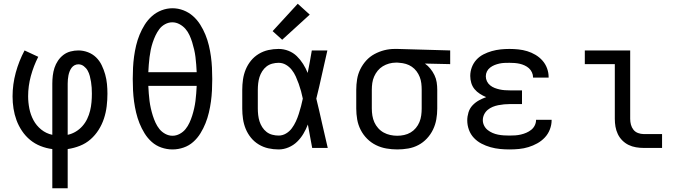

<svg xmlns="http://www.w3.org/2000/svg" viewBox="-20 -789 3640 1024"><path d="M259 215V6Q227 2 196.5 -10Q166 -22 141 -42.5Q116 -63 97.5 -90.5Q79 -118 68 -148Q57 -178 52 -210Q47 -242 47 -275Q47 -339 64 -401.5Q81 -464 111 -520L184 -486Q159 -437 144.5 -383.5Q130 -330 130 -276Q130 -243 136.5 -210Q143 -177 158.5 -148Q174 -119 200 -98Q226 -77 259 -70V-343Q259 -364 261.5 -385.5Q264 -407 270.5 -427Q277 -447 289 -465Q301 -483 318 -496Q335 -509 356 -514.5Q377 -520 398 -520Q424 -520 449 -510.5Q474 -501 492.5 -483Q511 -465 522.5 -441Q534 -417 541 -392Q548 -367 550.5 -341Q553 -315 553 -289Q553 -256 549 -222.5Q545 -189 534.5 -157Q524 -125 506 -96.5Q488 -68 463 -46Q438 -24 406.5 -11.5Q375 1 341 6V215ZM341 -70Q364 -75 384 -87Q404 -99 419.5 -116.5Q435 -134 445 -155Q455 -176 460.5 -198.5Q466 -221 468 -244Q470 -267 470 -290Q470 -306 469 -321.5Q468 -337 465.5 -352.5Q463 -368 459 -383.5Q455 -399 447.5 -412.5Q440 -426 427 -436Q414 -446 398 -446Q387 -446 377.5 -441Q368 -436 361.5 -427Q355 -418 351 -407.5Q347 -397 345 -386.5Q343 -376 342 -365Q341 -354 341 -343Z M900 8Q870 8 841 -2Q812 -12 789.5 -32Q767 -52 751 -78Q735 -104 724 -131.5Q713 -159 706 -188.5Q699 -218 695 -247.5Q691 -277 689.5 -307Q688 -337 688 -368Q688 -398 689.5 -428Q691 -458 695 -487.5Q699 -517 706 -546.5Q713 -576 724.5 -604Q736 -632 752 -657.5Q768 -683 790.5 -703Q813 -723 841.5 -734Q870 -745 900 -745Q930 -745 958.5 -734Q987 -723 1009.5 -703Q1032 -683 1048 -657.5Q1064 -632 1075.5 -604Q1087 -576 1094 -546.5Q1101 -517 1105 -487.5Q1109 -458 1110.5 -428Q1112 -398 1112 -367Q1112 -337 1110.5 -307Q1109 -277 1105 -247.5Q1101 -218 1094 -188.5Q1087 -159 1076 -131.5Q1065 -104 1049 -78Q1033 -52 1010.5 -32Q988 -12 959 -2Q930 8 900 8ZM771 -404H1029Q1028 -424 1026.5 -444.5Q1025 -465 1022.5 -485Q1020 -505 1015.5 -524.5Q1011 -544 1005 -563.5Q999 -583 990.5 -601.5Q982 -620 969 -635Q956 -650 937.5 -660Q919 -670 899 -670Q879 -670 860.5 -660Q842 -650 830 -634Q818 -618 809.5 -600Q801 -582 794.5 -562.5Q788 -543 784 -523.5Q780 -504 777.5 -484Q775 -464 773.5 -444Q772 -424 771 -404ZM900 -65Q920 -65 938.5 -75Q957 -85 969.5 -100.5Q982 -116 990.5 -134.5Q999 -153 1005 -172Q1011 -191 1015.5 -211Q1020 -231 1022.5 -250.5Q1025 -270 1026.5 -290.5Q1028 -311 1029 -331H771Q772 -311 773.5 -290.5Q775 -270 777.5 -250.5Q780 -231 784.5 -211Q789 -191 795 -172Q801 -153 809.5 -134.5Q818 -116 830.5 -100.5Q843 -85 861.5 -75Q880 -65 900 -65Z M1466 8Q1438 8 1411 2Q1384 -4 1360 -18.5Q1336 -33 1318.5 -54.5Q1301 -76 1290.5 -101.5Q1280 -127 1276 -154.5Q1272 -182 1272 -210V-310Q1272 -338 1276 -365.5Q1280 -393 1290.5 -418.5Q1301 -444 1318.5 -465.5Q1336 -487 1360 -501.5Q1384 -516 1411 -522Q1438 -528 1466 -528Q1493 -528 1518.5 -518Q1544 -508 1563 -489.5Q1582 -471 1596.5 -448Q1611 -425 1621 -400Q1627 -430 1632.5 -460Q1638 -490 1643 -520H1726Q1711 -456 1697 -391.5Q1683 -327 1667 -263Q1683 -198 1697.5 -132Q1712 -66 1728 0H1645Q1639 -31 1633.5 -62Q1628 -93 1622 -125Q1612 -99 1598 -75.5Q1584 -52 1564.5 -33Q1545 -14 1519 -3Q1493 8 1466 8ZM1466 -66Q1487 -66 1505.5 -77Q1524 -88 1536.5 -105Q1549 -122 1558 -141.5Q1567 -161 1573.5 -181.5Q1580 -202 1585.5 -222.5Q1591 -243 1595 -263Q1591 -283 1585.5 -303Q1580 -323 1573 -342.5Q1566 -362 1557.5 -381Q1549 -400 1536 -416.5Q1523 -433 1505 -443.5Q1487 -454 1466 -454Q1449 -454 1432 -449.5Q1415 -445 1401.5 -434.5Q1388 -424 1378.5 -409Q1369 -394 1364 -378Q1359 -362 1357 -344.5Q1355 -327 1355 -310V-210Q1355 -193 1357 -175.5Q1359 -158 1364 -142Q1369 -126 1378.5 -111Q1388 -96 1401.5 -85.5Q1415 -75 1432 -70.5Q1449 -66 1466 -66ZM1485 -577 1434 -623 1568 -769 1632 -711Z M2099 8Q2070 8 2041 3Q2012 -2 1985.5 -15Q1959 -28 1938 -49Q1917 -70 1903.5 -96.5Q1890 -123 1885 -152Q1880 -181 1880 -210V-310Q1880 -338 1884.5 -366Q1889 -394 1901.5 -419.5Q1914 -445 1933 -466Q1952 -487 1977 -500.5Q2002 -514 2029 -521Q2056 -528 2085 -528Q2088 -528 2092 -528Q2096 -528 2100 -528L2381 -520V-447L2246 -450Q2262 -439 2275 -423Q2288 -407 2297 -388.5Q2306 -370 2309 -350Q2312 -330 2312 -310V-210Q2312 -181 2307 -152.5Q2302 -124 2289.5 -98Q2277 -72 2257 -50.5Q2237 -29 2211.5 -15.5Q2186 -2 2157 3Q2128 8 2099 8ZM2099 -65Q2117 -65 2135.5 -69Q2154 -73 2170 -82.5Q2186 -92 2198 -106.5Q2210 -121 2217 -138Q2224 -155 2226.5 -173.5Q2229 -192 2229 -210V-310Q2229 -327 2227 -344.5Q2225 -362 2218.5 -378.5Q2212 -395 2201.5 -409Q2191 -423 2176.5 -433Q2162 -443 2145 -448Q2128 -453 2111 -454L2100 -455Q2098 -455 2095.5 -455Q2093 -455 2091 -455Q2073 -455 2055 -450Q2037 -445 2021.5 -435.5Q2006 -426 1994.5 -412Q1983 -398 1975.5 -381Q1968 -364 1965.5 -346Q1963 -328 1963 -310V-210Q1963 -191 1966 -172.5Q1969 -154 1976.5 -137Q1984 -120 1997 -105.5Q2010 -91 2026.5 -82Q2043 -73 2061.5 -69Q2080 -65 2099 -65Z M2697 8Q2672 8 2646.5 5.5Q2621 3 2596 -4Q2571 -11 2548 -23Q2525 -35 2507.5 -53.5Q2490 -72 2481 -96.5Q2472 -121 2472 -147Q2472 -168 2478.5 -189.5Q2485 -211 2500 -227Q2515 -243 2534 -253.5Q2553 -264 2573 -271Q2556 -278 2539.5 -288.5Q2523 -299 2511 -313.5Q2499 -328 2493.5 -346.5Q2488 -365 2488 -384Q2488 -408 2496.5 -430.5Q2505 -453 2521 -470.5Q2537 -488 2558.5 -499Q2580 -510 2603 -516.5Q2626 -523 2649.5 -525.5Q2673 -528 2697 -528Q2721 -528 2745 -525.5Q2769 -523 2792 -516Q2815 -509 2836 -496.5Q2857 -484 2873 -466Q2889 -448 2897.5 -425Q2906 -402 2906 -378Q2906 -377 2906 -376.5Q2906 -376 2906 -375H2823Q2823 -375 2823 -375.5Q2823 -376 2823 -376Q2823 -390 2817 -403Q2811 -416 2801 -425Q2791 -434 2778 -440Q2765 -446 2751.5 -449Q2738 -452 2724.5 -453Q2711 -454 2697 -454Q2684 -454 2670.5 -453.5Q2657 -453 2643.5 -450Q2630 -447 2617.5 -442Q2605 -437 2594 -428.5Q2583 -420 2577 -408Q2571 -396 2571 -382Q2571 -368 2577 -355.5Q2583 -343 2594 -334Q2605 -325 2618 -320Q2631 -315 2644.5 -312Q2658 -309 2672 -308Q2686 -307 2700 -307H2764V-234H2700Q2684 -234 2668.5 -232.5Q2653 -231 2637.5 -228Q2622 -225 2607.5 -219Q2593 -213 2581 -203Q2569 -193 2562 -178.5Q2555 -164 2555 -148Q2555 -148 2555 -148Q2555 -148 2555 -148Q2555 -133 2562 -119Q2569 -105 2581 -95.5Q2593 -86 2607 -80Q2621 -74 2636 -71Q2651 -68 2666.5 -67Q2682 -66 2697 -66Q2713 -66 2728 -67Q2743 -68 2758 -71.5Q2773 -75 2787 -81Q2801 -87 2813 -96.5Q2825 -106 2832 -120Q2839 -134 2839 -150Q2839 -150 2839 -150Q2839 -150 2839 -150H2922Q2922 -149 2922 -149Q2922 -149 2922 -148Q2922 -123 2912.5 -98.5Q2903 -74 2885.5 -55.5Q2868 -37 2845.5 -24.5Q2823 -12 2798.5 -4.5Q2774 3 2748.5 5.5Q2723 8 2697 8Z M3413 0Q3393 0 3372 -3.5Q3351 -7 3332.5 -16Q3314 -25 3299 -40Q3284 -55 3275 -74Q3266 -93 3262.5 -113.5Q3259 -134 3259 -155V-447H3099V-520H3341V-155Q3341 -139 3345 -124Q3349 -109 3358.5 -97Q3368 -85 3383 -79.5Q3398 -74 3413 -74H3511V0Z"/></svg>

Font: Iosevka Meiseki Sans
Style: Regular
Weight: 400
Monospace: yes
Designer: Belleve Invis
Foundry: Belleve Invis
Version: Version 11.2.6; ttfautohint (v1.8.4)